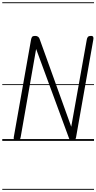

<svg xmlns="http://www.w3.org/2000/svg" viewBox="-25 -1246 852 1698"><path d="M124 0Q108 0 101.2 -8.2Q94.5 -16.5 96.5 -31L249.5 -895Q252.5 -912 259.2 -920.2Q266 -928.5 285.5 -928.5Q302.5 -928.5 312 -920.8Q321.5 -913 324.5 -903.5L605 -125L742.5 -895.5Q745 -911.5 752.8 -920Q760.5 -928.5 778.5 -928.5Q795.5 -928.5 799.5 -919.5Q803.5 -910.5 799.5 -891.5L647.5 -31Q645.5 -20 641.2 -10Q637 0 618.5 0Q605 0 597.2 -6.2Q589.5 -12.5 586 -21.5L294.5 -813L158 -34.5Q156 -22 150.2 -11Q144.5 0 124 0ZM124 0Q108 0 101.2 -8.2Q94.5 -16.5 96.5 -31L249.5 -895Q252.5 -912 259.2 -920.2Q266 -928.5 285.5 -928.5Q302.5 -928.5 312 -920.8Q321.5 -913 324.5 -903.5L605 -125L742.5 -895.5Q745 -911.5 752.8 -920Q760.5 -928.5 778.5 -928.5Q795.5 -928.5 799.5 -919.5Q803.5 -910.5 799.5 -891.5L647.5 -31Q645.5 -20 641.2 -10Q637 0 618.5 0Q605 0 597.2 -6.2Q589.5 -12.5 586 -21.5L294.5 -813L158 -34.5Q156 -22 150.2 -11Q144.5 0 124 0ZM-5 424.5H806.5V432.5H-5ZM-5 -16H806.5V0H-5ZM-5 -501.5H806.5V-493.5H-5ZM-5 -1226H806.5V-1218H-5Z"/></svg>

Font: Edu AU VIC WA NT Guides
Style: Regular
Weight: 400
Designer: Tina and Corey Anderson, Eben Sorkin, Mirko Velimirovic
Foundry: Google for Education
Version: Version 1.001